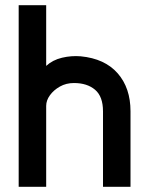

<svg xmlns="http://www.w3.org/2000/svg" viewBox="-20 -720 563 740"><path d="M483 0H377V-291Q377 -348 346.5 -374Q316 -400 265 -400Q235 -400 211 -386.5Q187 -373 172.5 -353Q158 -333 158 -312V0H52V-700H158V-466Q183 -489 219 -497.5Q255 -506 291 -503Q384 -494 433.5 -437.5Q483 -381 483 -291Z"/></svg>

Font: Kulim Park SemiBold
Style: Regular
Weight: 600
Designer: Noponies / Dale Sattler
Foundry: Noponies
Version: Version 1.000; ttfautohint (v1.8.3)